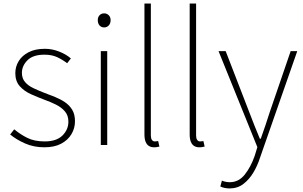

<svg xmlns="http://www.w3.org/2000/svg" viewBox="-20 -814 1702 1078"><path d="M229 13Q170 13 121 -8.5Q72 -30 37 -59L60 -88Q93 -60 133 -40Q173 -20 231 -20Q297 -20 330.5 -53Q364 -86 364 -131Q364 -166 344 -189Q324 -212 293.5 -227Q263 -242 232 -253Q192 -268 154 -285Q116 -302 91 -330Q66 -358 66 -403Q66 -440 85 -471Q104 -502 141 -521Q178 -540 232 -540Q272 -540 311 -525Q350 -510 378 -486L357 -459Q331 -479 301 -493Q271 -507 230 -507Q165 -507 134 -475.5Q103 -444 103 -405Q103 -374 120.5 -353.5Q138 -333 166.5 -319.5Q195 -306 226 -294Q258 -282 289 -269.5Q320 -257 345 -240Q370 -223 385.5 -197.5Q401 -172 401 -133Q401 -94 381 -60.5Q361 -27 323 -7Q285 13 229 13Z M546 0V-527H582V0ZM565 -660Q549 -660 539 -671Q529 -682 529 -701Q529 -718 539 -728.5Q549 -739 565 -739Q580 -739 590.5 -728.5Q601 -718 601 -701Q601 -682 590.5 -671Q580 -660 565 -660Z M845 13Q828 13 816 5.5Q804 -2 797.5 -18Q791 -34 791 -59V-794H827V-53Q827 -37 833 -28.5Q839 -20 849 -20Q852 -20 856 -20.5Q860 -21 868 -22L875 9Q868 10 862 11.5Q856 13 845 13Z M1099 13Q1082 13 1070 5.5Q1058 -2 1051.5 -18Q1045 -34 1045 -59V-794H1081V-53Q1081 -37 1087 -28.5Q1093 -20 1103 -20Q1106 -20 1110 -20.5Q1114 -21 1122 -22L1129 9Q1122 10 1116 11.5Q1110 13 1099 13Z M1268 244Q1255 244 1241 241Q1227 238 1217 233L1226 200Q1234 204 1246 206.5Q1258 209 1270 209Q1320 209 1354 166.5Q1388 124 1410 61L1425 12L1207 -527H1247L1380 -183Q1393 -149 1408.5 -109.5Q1424 -70 1439 -35H1444Q1457 -70 1470 -109.5Q1483 -149 1494 -183L1612 -527H1649L1439 74Q1426 115 1403 154Q1380 193 1347 218.5Q1314 244 1268 244Z"/></svg>

Font: Noto Sans SC Thin Thin
Style: Regular
Weight: 250
Version: Version 2.004-H2;hotconv 1.0.118;makeotfexe 2.5.65603